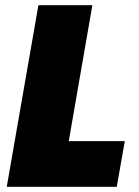

<svg xmlns="http://www.w3.org/2000/svg" viewBox="-20 -720 537 740"><path d="M6 0H430L461 -176H245L336 -700H128Z"/></svg>

Font: Fixel Text 20240404 Black
Style: Italic
Weight: 900
Width: 4
Italic angle: -10°
Designer: AlfaBravo + MacPaw
Foundry: Kyrylo Tkachov, Marchela Mozhyna, Serhii Makarenko, Maria Weinstein, Zakhar Kryvoshyya
Version: Version 1.211;Glyphs 3.2 (3225)